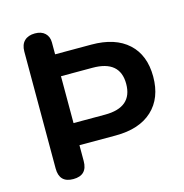

<svg xmlns="http://www.w3.org/2000/svg" viewBox="-105 -806 869 906"><g transform="rotate(-15 329.0 -352.5)"><path d="M143 3Q75 3 75 -67V-638Q75 -672 93.5 -690Q112 -708 145 -708Q177 -708 194.5 -691Q212 -674 212 -646V-588H389Q505 -588 568.5 -530Q632 -472 632 -367Q632 -262 568.5 -203Q505 -144 389 -144H212V-67Q212 3 143 3ZM212 -252H366Q500 -252 500 -367Q500 -481 366 -481H212Z"/></g></svg>

Font: Chiron GoRound TC SB
Style: Regular
Weight: 500
Designer: Ryoko NISHIZUKA 西塚涼子 (kana, bopomofo & ideographs); Paul D. Hunt (Latin, Greek & Cyrillic); Sandoll Communications 산돌커뮤니
Foundry: Adobe
Version: Version 1.000;hotconv 1.1.1;makeotfexe 2.6.0